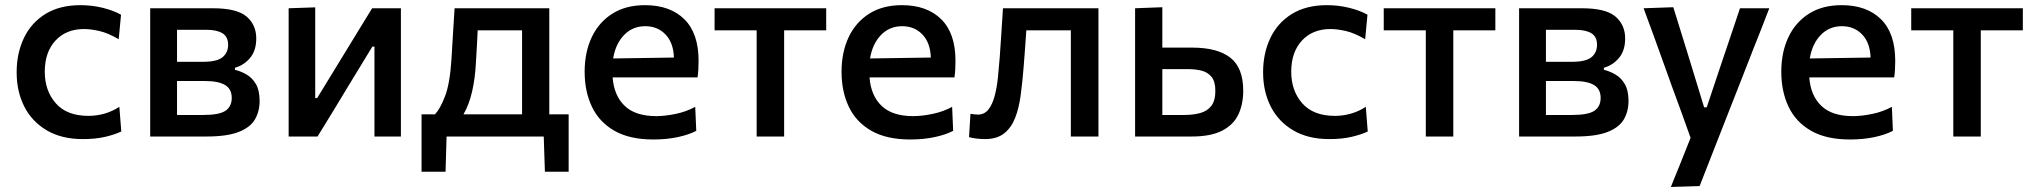

<svg xmlns="http://www.w3.org/2000/svg" viewBox="-20 -529 7880 744"><path d="M301 10Q219 10 161.5 -23.8Q104 -57.5 74.2 -116Q44.5 -174.5 44.5 -248.5Q44.5 -323 72.8 -382Q101 -441 156.2 -475Q211.5 -509 292 -509Q336 -509 377.8 -498.8Q419.5 -488.5 449 -472L440 -377Q398 -401.5 364.5 -409Q331 -416.5 305.5 -416.5Q236.5 -416.5 195 -371.8Q153.5 -327 153.5 -251Q153.5 -177.5 196.2 -128.8Q239 -80 323 -80Q354 -80 384.2 -88.5Q414.5 -97 442.5 -115L450 -19.5Q425 -7.5 387.8 1.2Q350.5 10 301 10Z M562 0V-497H805Q898 -497 935.5 -464.8Q973 -432.5 973 -380Q973 -333 949 -304.5Q925 -276 890.5 -266.5V-258.5Q913.5 -253 935.5 -240.2Q957.5 -227.5 971.8 -203Q986 -178.5 986 -138Q986 -97.5 968 -66.5Q950 -35.5 905.2 -17.8Q860.5 0 779 0ZM780 -413.5H666V-289.5H767Q821 -289.5 842.5 -307.5Q864 -325.5 864 -355Q864 -386.5 842.2 -400Q820.5 -413.5 780 -413.5ZM666 -83.5H767.5Q830 -83.5 854 -100Q878 -116.5 878 -149.5Q878 -184 852.2 -199.5Q826.5 -215 775.5 -215H666Z M1098.5 0V-497L1201.5 -500.5V-149H1209L1302 -301Q1332.5 -350.5 1362.5 -400Q1392.5 -449 1422 -497H1533.5V0H1431V-348.5H1423L1331.5 -198.5Q1301 -148.5 1271 -98.5Q1240.5 -48.5 1210.5 0Z M1613.5 136.5V-86H1665.5Q1685 -106 1704.2 -155.2Q1723.5 -204.5 1729.5 -301Q1733 -360 1735.8 -406Q1738.5 -452 1741.5 -497H2108.5V-86H2183.5V136.5H2091.5L2087 0H1710.5L1706.5 136.5ZM1824 -283.5Q1821 -225.5 1809.5 -174.8Q1798 -124 1776 -86H2003V-411.5H1831Q1829.5 -382 1828 -351Q1826 -320 1824 -283.5Z M2511.5 11.5Q2420 11.5 2361 -22.2Q2302 -56 2273.8 -115.2Q2245.5 -174.5 2245.5 -251Q2245.5 -326.5 2273 -384.8Q2300.5 -443 2352.8 -476Q2405 -509 2479.5 -509Q2576.5 -509 2631.8 -454.5Q2687 -400 2687 -293.5Q2687 -255.5 2683 -229H2354Q2359 -159 2400.5 -119Q2442 -79 2523 -79Q2556.5 -79 2597.8 -87.5Q2639 -96 2674 -115L2678 -22Q2649.5 -7 2606.8 2.2Q2564 11.5 2511.5 11.5ZM2480.5 -427.5Q2431 -427.5 2398 -393Q2365 -358.5 2356 -302.5L2591.5 -306Q2589.5 -363.5 2558.8 -395.5Q2528 -427.5 2480.5 -427.5Z M2912 0V-411.5H2749V-497H3181.5V-411.5H3018.5V0Z M3507 11.5Q3415.5 11.5 3356.5 -22.2Q3297.5 -56 3269.2 -115.2Q3241 -174.5 3241 -251Q3241 -326.5 3268.5 -384.8Q3296 -443 3348.2 -476Q3400.5 -509 3475 -509Q3572 -509 3627.2 -454.5Q3682.5 -400 3682.5 -293.5Q3682.5 -255.5 3678.5 -229H3349.5Q3354.5 -159 3396 -119Q3437.5 -79 3518.5 -79Q3552 -79 3593.2 -87.5Q3634.5 -96 3669.5 -115L3673.5 -22Q3645 -7 3602.2 2.2Q3559.5 11.5 3507 11.5ZM3476 -427.5Q3426.5 -427.5 3393.5 -393Q3360.5 -358.5 3351.5 -302.5L3587 -306Q3585 -363.5 3554.2 -395.5Q3523.5 -427.5 3476 -427.5Z M3796.5 10Q3782.5 10 3765 8Q3747.5 6 3735 2.5L3740.5 -88Q3748.5 -86.5 3756.5 -85.8Q3764.5 -85 3769 -85Q3794.5 -85 3810 -104.5Q3825.5 -124 3834.2 -156.8Q3843 -189.5 3847 -228.8Q3851 -268 3854 -307.5Q3857 -356 3860.5 -404Q3863.5 -452 3866.5 -497H4236.5V0H4129.5V-411.5H3957L3952 -339.5Q3949 -303 3946.5 -268.5Q3942 -211 3935.2 -160.5Q3928.5 -110 3913.5 -71.8Q3898.5 -33.5 3870.5 -11.8Q3842.5 10 3796.5 10Z M4378.5 0V-497L4484 -501V-344.5H4600Q4697.5 -344.5 4747.5 -305.5Q4797.5 -266.5 4797.5 -177.5Q4797.5 -125 4778.5 -85Q4759.5 -45 4715.5 -22.5Q4671.5 0 4597.5 0ZM4484 -83.5H4569.5Q4603 -83.5 4630.2 -90.8Q4657.5 -98 4673.5 -118.2Q4689.5 -138.5 4689.5 -177Q4689.5 -214 4674 -232Q4658.5 -250 4635 -255.5Q4611.5 -261 4588 -261H4484Z M5131 10Q5049 10 4991.5 -23.8Q4934 -57.5 4904.2 -116Q4874.5 -174.5 4874.5 -248.5Q4874.5 -323 4902.8 -382Q4931 -441 4986.2 -475Q5041.5 -509 5122 -509Q5166 -509 5207.8 -498.8Q5249.5 -488.5 5279 -472L5270 -377Q5228 -401.5 5194.5 -409Q5161 -416.5 5135.5 -416.5Q5066.5 -416.5 5025 -371.8Q4983.5 -327 4983.5 -251Q4983.5 -177.5 5026.2 -128.8Q5069 -80 5153 -80Q5184 -80 5214.2 -88.5Q5244.5 -97 5272.5 -115L5280 -19.5Q5255 -7.5 5217.8 1.2Q5180.5 10 5131 10Z M5505 0V-411.5H5342V-497H5774.5V-411.5H5611.5V0Z M5866.5 0V-497H6109.5Q6202.5 -497 6240 -464.8Q6277.5 -432.5 6277.5 -380Q6277.5 -333 6253.5 -304.5Q6229.5 -276 6195 -266.5V-258.5Q6218 -253 6240 -240.2Q6262 -227.5 6276.2 -203Q6290.5 -178.5 6290.5 -138Q6290.5 -97.5 6272.5 -66.5Q6254.5 -35.5 6209.8 -17.8Q6165 0 6083.5 0ZM6084.5 -413.5H5970.5V-289.5H6071.5Q6125.5 -289.5 6147 -307.5Q6168.5 -325.5 6168.5 -355Q6168.5 -386.5 6146.8 -400Q6125 -413.5 6084.5 -413.5ZM5970.5 -83.5H6072Q6134.5 -83.5 6158.5 -100Q6182.5 -116.5 6182.5 -149.5Q6182.5 -184 6156.8 -199.5Q6131 -215 6080 -215H5970.5Z M6454.5 195.5Q6473.5 149 6493 100.5Q6512 52 6531 5Q6513.5 -43 6496 -92.5Q6478 -141.5 6461 -188L6428.5 -278.5Q6409 -332 6389 -388Q6368.5 -444 6349 -497L6464 -501Q6483 -440 6501 -382Q6519 -324 6537.5 -263.5L6583.5 -113H6593.5L6644 -264Q6664 -323 6683.5 -381Q6702.5 -438.5 6722.5 -497H6836Q6820.5 -457 6806 -419.5Q6791 -382 6773.5 -337.5Q6756 -292.5 6731.5 -230L6676.5 -90Q6639.5 5 6613.2 71.5Q6587 138 6566 192Z M7148.5 11.5Q7057 11.5 6998 -22.2Q6939 -56 6910.8 -115.2Q6882.5 -174.5 6882.5 -251Q6882.5 -326.5 6910 -384.8Q6937.5 -443 6989.8 -476Q7042 -509 7116.5 -509Q7213.5 -509 7268.8 -454.5Q7324 -400 7324 -293.5Q7324 -255.5 7320 -229H6991Q6996 -159 7037.5 -119Q7079 -79 7160 -79Q7193.5 -79 7234.8 -87.5Q7276 -96 7311 -115L7315 -22Q7286.5 -7 7243.8 2.2Q7201 11.5 7148.5 11.5ZM7117.5 -427.5Q7068 -427.5 7035 -393Q7002 -358.5 6993 -302.5L7228.5 -306Q7226.5 -363.5 7195.8 -395.5Q7165 -427.5 7117.5 -427.5Z M7549 0V-411.5H7386V-497H7818.5V-411.5H7655.5V0Z"/></svg>

Font: Heraclito Medium
Style: Regular
Weight: 500
Designer: Kostas Bartsokas (font) & Cristiano Sobral (main changes)
Foundry: Kostas Bartsokas (font) & Cristiano Sobral (main changes)
Version: Version 1.00;July 8, 2020;FontCreator 13.0.0.2655 64-bit